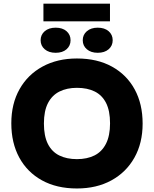

<svg xmlns="http://www.w3.org/2000/svg" viewBox="-20 -1033 852 1062"><path d="M405.5 9.5Q293.6 9.5 212.1 -35.5Q130.6 -80.5 86.6 -161.5Q42.6 -242.5 42.6 -351Q42.6 -459 88.1 -539.7Q133.6 -620.5 215.6 -665Q297.6 -709.5 405.5 -709.5Q518 -709.5 599.4 -664.5Q680.9 -619.5 724.9 -538.7Q768.9 -458 768.9 -349.5Q768.9 -241.5 723.4 -160.8Q677.9 -80 596.2 -35.3Q514.5 9.5 405.5 9.5ZM405.5 -152.8Q461.7 -152.8 502.6 -173.2Q543.5 -193.6 566.1 -237.7Q588.7 -281.9 588.7 -351Q588.7 -420.1 566.8 -463.3Q545 -506.4 504.1 -526.8Q463.2 -547.2 405.5 -547.2Q350.3 -547.2 309.2 -526.8Q268 -506.4 245.5 -463Q222.9 -419.6 222.9 -349.5Q222.9 -280.9 244.7 -237.2Q266.6 -193.6 307.7 -173.2Q348.8 -152.8 405.5 -152.8ZM288 -741Q250.1 -741 227.4 -760.5Q204.7 -780 204.7 -810.4Q204.7 -840.9 227.4 -860.4Q250.1 -879.9 288 -879.9Q325.9 -879.9 348.1 -860.4Q370.3 -840.9 370.3 -810.4Q370.3 -780 348.1 -760.5Q325.9 -741 288 -741ZM520.5 -741Q483.1 -741 460.4 -760.5Q437.7 -780 437.7 -810.4Q437.7 -840.9 460.4 -860.4Q483.1 -879.9 520.5 -879.9Q558.4 -879.9 580.9 -860.4Q603.3 -840.9 603.3 -810.4Q603.3 -780 580.9 -760.5Q558.4 -741 520.5 -741ZM220.2 -915V-1012.8H588.3V-915Z"/></svg>

Font: REM Medium
Style: Regular
Weight: 500
Designer: Octavio Pardo
Foundry: Ashler Design
Version: Version 1.005;gftools[0.9.28]